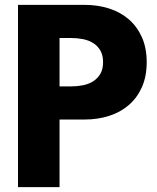

<svg xmlns="http://www.w3.org/2000/svg" viewBox="-20 -770 644 790"><path d="M54.1 0V-750H327.7Q382.3 -750 429.1 -735Q475.9 -720 510.2 -690.2Q544.5 -660.5 564.1 -616.4Q583.6 -572.3 583.6 -514.1Q583.6 -455.9 564.1 -411.8Q544.5 -367.7 510.2 -338Q475.9 -308.2 429.1 -293.2Q382.3 -278.2 327.7 -278.2H225V0ZM225 -414.5H273.2Q298.2 -414.5 321.8 -419.3Q345.5 -424.1 363.6 -435.7Q381.8 -447.3 393 -466.4Q404.1 -485.5 404.1 -514.1Q404.1 -542.7 393 -562Q381.8 -581.4 363.6 -592.7Q345.5 -604.1 321.8 -608.9Q298.2 -613.6 273.2 -613.6H225Z"/></svg>

Font: Spartan ExtBd
Style: Regular
Weight: 800
Designer: Matt Bailey, Mirko Velimirovic
Foundry: Matt Bailey
Version: Version 1.005